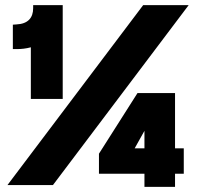

<svg xmlns="http://www.w3.org/2000/svg" viewBox="-20 -720 814 747"><path d="M100 -335H224V-700H109V-688C109 -651 89 -627 44 -625L30 -624V-529H45C63 -529 82 -531 100 -536ZM9 0H186L714 -700H537ZM365 -44H542V7H661V-44H695V-143H661V-358H515L365 -122ZM504 -143 542 -211V-143Z"/></svg>

Font: Fixel Display Black
Style: Regular
Weight: 900
Designer: AlfaBravo + MacPaw
Foundry: Kyrylo Tkachov, Marchela Mozhyna, Serhii Makarenko, Maria Weinstein, Zakhar Kryvoshyya
Version: Version 1.211